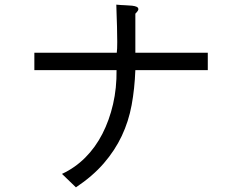

<svg xmlns="http://www.w3.org/2000/svg" viewBox="-20 -729 1040 827"><path d="M875 -502V-427H563Q560 -347 547 -276.5Q534 -206 504.5 -143.5Q475 -81 427 -25.5Q379 30 307 78L247 20Q303 -6 347 -50Q391 -94 421 -152.5Q451 -211 467 -280.5Q483 -350 482 -427H128V-502H483Q485 -516 485 -548Q485 -580 484 -613.5Q483 -647 482 -675Q481 -703 481 -709Q501 -707 518.5 -706.5Q536 -706 549 -704.5Q562 -703 569 -699.5Q576 -696 576 -689Q576 -683 563 -670V-502Z"/></svg>

Font: D2Coding
Style: Regular
Weight: 400
Monospace: yes
Designer: Yong-Rak Park; Jeong-Hwan Yoon; Sang-Min Lee;
Foundry: NHN Corporation
Version: Version 1.3.2; Build 20180524